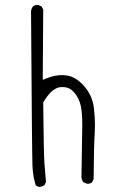

<svg xmlns="http://www.w3.org/2000/svg" viewBox="-20 -769 540 785"><path d="M310.5 -335Q316.4 -307.1 316.4 -257.3Q316.4 -231.9 313 -43Q314.5 -32.7 319.8 -24.9L334.5 -18.1Q335.9 -17.6 336.9 -17.6Q348.1 -17.6 356 -22.9L362.8 -37.1Q363.8 -172.9 367.2 -224.1Q368.2 -240.7 368.2 -257.8Q368.2 -292 363.8 -328.6Q356.9 -384.3 316.4 -425.3Q285.6 -456.1 252.4 -460.4Q243.2 -461.9 233.4 -461.9Q204.1 -461.9 172.9 -449.7L154.8 -442.4L156.7 -729.5L150.4 -742.2L137.2 -748.5Q135.7 -749 134.8 -749Q122.6 -749 114.7 -742.7Q108.4 -734.4 106.9 -723.6Q110.8 -132.3 112.8 -89.4Q114.7 -46.4 126.5 -10.7Q133.3 -5.9 142.6 -4.4Q152.3 -6.3 161.6 -11.7L168 -24.9Q164.6 -62.5 161.6 -101.8Q158.7 -141.1 156.7 -350.1Q165.5 -364.7 172.4 -374Q198.2 -408.7 225.6 -412.6Q231 -413.1 236.3 -413.1Q261.7 -413.1 279.8 -395L284.2 -390.1Q304.2 -366.2 310.5 -335Z"/></svg>

Font: NaikaiFont
Style: ExtraLight
Weight: 200
Version: Version 1.89